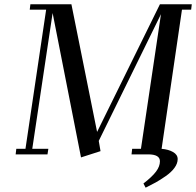

<svg xmlns="http://www.w3.org/2000/svg" viewBox="-20 -722 917 898"><path d="M53.2 0 56.2 -25.9H99.1L195.8 -676.8H119.1L122.1 -702.1H314L434.1 -105L728 -702.1H877L874 -676.8H831.1L735.8 -25.9Q767.6 -23.4 789.3 -11Q811 1.5 811 22Q811 42.5 796.1 63Q781.2 83.5 754.9 101.8Q728.5 120.1 708.3 131.3Q688 142.6 661.1 155.8L650.9 136.2Q691.4 105 709.7 80.6Q728 56.2 728 32.2Q728 0 672.9 0H595.2L598.1 -25.9H639.2L732.9 -655.8L441.9 -63L450.2 -15.1L358.9 14.2L226.1 -661.1L130.9 -25.9H206.1L202.1 0Z"/></svg>

Font: Dehuti Alt
Style: Bold-Italic
Weight: 700
Version: Version 1.2